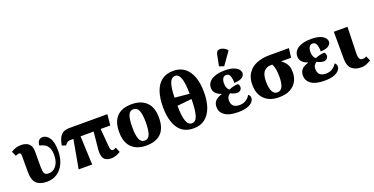

<svg xmlns="http://www.w3.org/2000/svg" viewBox="-27 -1630 4757 2445"><g transform="rotate(-20 2352.0 -407.5)"><path d="M309 10Q216 10 167.5 -34.5Q119 -79 119 -189V-410Q119 -451 93 -451Q72 -451 46 -436L17 -502Q49 -522 81.5 -532.5Q114 -543 156 -543Q190 -543 222 -531Q254 -519 274 -489.5Q294 -460 294 -407V-191Q294 -136 306.5 -109.5Q319 -83 366 -83Q405 -83 437 -106.5Q469 -130 488.5 -174Q508 -218 508 -280Q508 -346 487 -382.5Q466 -419 434.5 -435Q403 -451 372 -456Q373 -502 394 -523Q415 -544 446 -544Q498 -544 536 -488.5Q574 -433 574 -313Q574 -215 540.5 -142.5Q507 -70 447.5 -30Q388 10 309 10Z M738 0 808 -388H773Q747 -388 730.5 -380Q714 -372 692 -342L640 -359Q653 -435 677.5 -473Q702 -511 734.5 -523.5Q767 -536 805 -536H1322L1308 -388H1177L1198 -148Q1200 -114 1208 -98.5Q1216 -83 1236 -83Q1250 -83 1277 -98L1305 -31Q1269 -9 1238.5 0.5Q1208 10 1180 10Q1109 10 1080 -29.5Q1051 -69 1059 -153L1082 -388H905L921 0Z M1653 10Q1528 10 1456.5 -60Q1385 -130 1385 -271Q1385 -411 1453.5 -480.5Q1522 -550 1656 -550Q1781 -550 1853 -480.5Q1925 -411 1925 -271Q1925 -130 1856 -60Q1787 10 1653 10ZM1655 -57Q1706 -57 1726.5 -111.5Q1747 -166 1747 -271Q1747 -376 1726 -429Q1705 -482 1654 -482Q1603 -482 1583 -429Q1563 -376 1563 -271Q1563 -166 1583.5 -111.5Q1604 -57 1655 -57Z M2297 10Q2154 10 2086 -94Q2018 -198 2018 -379Q2018 -500 2048 -587Q2078 -674 2140 -721Q2202 -768 2298 -768Q2388 -768 2450 -721Q2512 -674 2543.5 -586.5Q2575 -499 2575 -378Q2575 -258 2543 -171Q2511 -84 2449 -37Q2387 10 2297 10ZM2396 -422Q2394 -566 2371 -632.5Q2348 -699 2298 -699Q2247 -699 2223.5 -635Q2200 -571 2198 -441ZM2297 -58Q2348 -58 2371 -129Q2394 -200 2395 -351L2198 -331Q2198 -195 2221.5 -126.5Q2245 -58 2297 -58Z M2898 10Q2779 10 2719 -32Q2659 -74 2659 -145Q2659 -185 2675 -211Q2691 -237 2718 -252.5Q2745 -268 2777 -277V-282Q2733 -295 2704 -324.5Q2675 -354 2675 -398Q2675 -468 2738.5 -508.5Q2802 -549 2915 -549Q2988 -549 3033 -532.5Q3078 -516 3098.5 -491Q3119 -466 3119 -440Q3119 -411 3089 -386Q3059 -361 2978 -357Q2978 -417 2963.5 -452.5Q2949 -488 2913 -488Q2880 -488 2865.5 -460.5Q2851 -433 2851 -397Q2851 -361 2862 -336Q2873 -311 2890 -299Q2920 -312 2953.5 -319.5Q2987 -327 3014 -327Q3022 -321 3027.5 -310Q3033 -299 3033 -283Q3033 -259 3015.5 -242Q2998 -225 2972 -225Q2950 -225 2925.5 -233Q2901 -241 2882 -252Q2863 -241 2849.5 -221.5Q2836 -202 2836 -171Q2836 -69 2946 -69Q3000 -69 3037.5 -95.5Q3075 -122 3090 -154Q3102 -148 3109.5 -135Q3117 -122 3117 -105Q3117 -78 3095 -51.5Q3073 -25 3024.5 -7.5Q2976 10 2898 10ZM2929 -601 2866 -622 2896 -773Q2904 -812 2930 -821Q2956 -830 2988.5 -817.5Q3021 -805 3047 -778V-766Z M3451 10Q3326 10 3255 -60.5Q3184 -131 3184 -257Q3184 -350 3226.5 -412.5Q3269 -475 3343.5 -505.5Q3418 -536 3516 -536H3782L3767 -411H3630Q3653 -395 3674.5 -373Q3696 -351 3710 -317Q3724 -283 3724 -231Q3724 -165 3695 -110.5Q3666 -56 3606 -23Q3546 10 3451 10ZM3451 -56Q3500 -56 3522 -101Q3544 -146 3544 -234Q3544 -287 3539 -320Q3534 -353 3527 -374Q3520 -395 3512 -411H3491Q3434 -411 3398 -371Q3362 -331 3362 -235Q3362 -152 3384.5 -104Q3407 -56 3451 -56Z M4069 10Q3950 10 3890 -32Q3830 -74 3830 -145Q3830 -185 3846 -211Q3862 -237 3889 -252.5Q3916 -268 3948 -277V-282Q3904 -295 3875 -324.5Q3846 -354 3846 -398Q3846 -468 3909.5 -508.5Q3973 -549 4086 -549Q4159 -549 4204 -532.5Q4249 -516 4269.5 -491Q4290 -466 4290 -440Q4290 -411 4260 -386Q4230 -361 4149 -357Q4149 -417 4134.5 -452.5Q4120 -488 4084 -488Q4051 -488 4036.5 -460.5Q4022 -433 4022 -397Q4022 -361 4033 -336Q4044 -311 4061 -299Q4091 -312 4124.5 -319.5Q4158 -327 4185 -327Q4193 -321 4198.5 -310Q4204 -299 4204 -283Q4204 -259 4186.5 -242Q4169 -225 4143 -225Q4121 -225 4096.5 -233Q4072 -241 4053 -252Q4034 -241 4020.5 -221.5Q4007 -202 4007 -171Q4007 -69 4117 -69Q4171 -69 4208.5 -95.5Q4246 -122 4261 -154Q4273 -148 4280.5 -135Q4288 -122 4288 -105Q4288 -78 4266 -51.5Q4244 -25 4195.5 -7.5Q4147 10 4069 10Z M4568 10Q4486 10 4439 -31.5Q4392 -73 4392 -169L4391 -536H4576L4566 -173Q4563 -85 4618 -85Q4635 -85 4646.5 -88.5Q4658 -92 4671 -100L4700 -34Q4679 -22 4644 -6Q4609 10 4568 10Z"/></g></svg>

Font: Noto Serif ExtraBold
Style: Regular
Weight: 800
Designer: Monotype Design Team
Foundry: Monotype Imaging Inc.
Version: Version 2.014